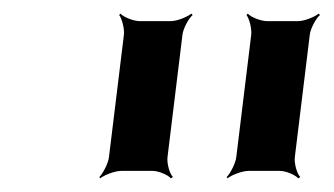

<svg xmlns="http://www.w3.org/2000/svg" viewBox="-20 -680 490 282"><path d="M226 -449 248 -629C249 -638 257 -653 263 -658L261 -660C255 -655 240 -649 231 -649H185C176 -649 161 -655 157 -660L155 -658C159 -653 163 -638 162 -629L140 -449C139 -440 131 -425 126 -420L127 -418C133 -423 149 -429 158 -429H204C213 -429 227 -423 231 -418L234 -420C229 -425 225 -440 226 -449ZM413 -449 435 -629C436 -638 444 -653 450 -658L448 -660C442 -655 427 -649 418 -649H372C363 -649 348 -655 344 -660L342 -658C346 -653 350 -638 349 -629L327 -449C326 -440 318 -425 313 -420L314 -418C320 -423 336 -429 345 -429H391C400 -429 414 -423 418 -418L421 -420C416 -425 412 -440 413 -449Z"/></svg>

Font: Gamestation Storm Oblique 
Style: Italic
Weight: 400
Designer: Jonas Hecksher
Foundry: Jonas Hecksher, Playtypeª, e-types AS
Version: Version 1.003